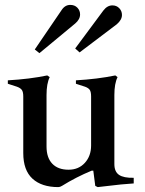

<svg xmlns="http://www.w3.org/2000/svg" viewBox="-20 -756 593 784"><path d="M526 -30V-7Q477 -4 414 4L379 8L369 3L361 -59H354Q291 -33 233 3Q225 8 218 8Q150 8 112.5 -26.5Q75 -61 75 -131V-362Q75 -381 69 -389Q63 -397 49 -402L12 -414V-428Q101 -433 173 -448L183 -441Q170 -415 170 -368V-158Q170 -112 193.5 -87.5Q217 -63 260 -63Q301 -63 326.5 -91Q352 -119 352 -162V-362Q352 -381 346.5 -389Q341 -397 327 -402L290 -414V-428Q378 -433 451 -448L460 -441Q447 -415 447 -368V-86Q447 -55 466 -42Q485 -29 526 -30ZM122 -554 231 -714Q245 -736 267 -736Q285 -736 296 -724.5Q307 -713 307 -697Q307 -677 287 -660L141 -539ZM287 -558 402 -713Q418 -734 439 -734Q456 -734 467 -722.5Q478 -711 478 -695Q478 -675 457 -657L305 -542Z"/></svg>

Font: Ibarra Real Nova SemiBold
Style: Regular
Weight: 600
Designer: Jose Maria Ribagorda & Octavio Pardo
Foundry: Jose Maria Ribagorda
Version: Version 1.014